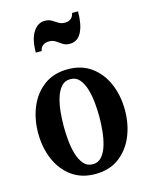

<svg xmlns="http://www.w3.org/2000/svg" viewBox="-121 -878 750 965"><g transform="rotate(-15 254.0 -396.0)"><path d="M254.5 10.5Q182 10.5 131.5 -26.5Q81 -63.5 54.8 -125.5Q28.5 -187.5 28.5 -262Q28.5 -337 54.8 -398.8Q81 -460.5 131.5 -497.5Q182 -534.5 254.5 -534.5Q327 -534.5 377.2 -497.5Q427.5 -460.5 453.8 -398.8Q480 -337 480 -262Q480 -187.5 453.8 -125.5Q427.5 -63.5 377.2 -26.5Q327 10.5 254.5 10.5ZM254.5 -40.5Q283 -40.5 301.2 -61.8Q319.5 -83 329.5 -117Q339.5 -151 343.2 -189.2Q347 -227.5 347 -262Q347 -296 343.5 -334.5Q340 -373 330 -406.8Q320 -440.5 302 -461.8Q284 -483 254.5 -483Q225 -483 206.8 -461.8Q188.5 -440.5 178.5 -406.8Q168.5 -373 165 -334.5Q161.5 -296 161.5 -262Q161.5 -227.5 165 -189.2Q168.5 -151 178.5 -117Q188.5 -83 206.8 -61.8Q225 -40.5 254.5 -40.5ZM299.5 -655Q277.5 -655 263 -664.8Q248.5 -674.5 234.5 -684.2Q220.5 -694 200.5 -694Q180 -694 167.2 -683.8Q154.5 -673.5 152.5 -656.5H122Q122 -726 145.8 -762.8Q169.5 -799.5 206 -799.5Q226.5 -799.5 241.2 -790.8Q256 -782 269.8 -773Q283.5 -764 302 -764Q342 -764 349.5 -802H380.5Q380.5 -733.5 360.2 -694.2Q340 -655 299.5 -655Z"/></g></svg>

Font: Libre Caslon Condensed
Style: Bold
Weight: 700
Designer: Pablo Impallari, Rodrigo Fuenzalida, Katja Schimmel, Ertekin Erdin
Foundry: Pablo Impallari, Rodrigo Fuenzalida
Version: Version 2.000; ttfautohint (v1.8.4.7-5d5b);gftools[0.9.33]